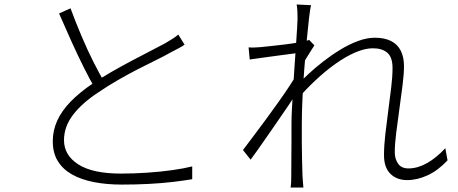

<svg xmlns="http://www.w3.org/2000/svg" viewBox="-20 -804 2040 855"><path d="M802 -605Q789 -596 773.5 -588Q758 -580 739 -570Q713 -555 674 -536Q635 -517 590.5 -494Q546 -471 502 -445.5Q458 -420 420 -394Q346 -346 305.5 -293Q265 -240 265 -180Q265 -113 328.5 -72Q392 -31 519 -31Q576 -31 635.5 -35Q695 -39 748 -46.5Q801 -54 836 -63V-6Q801 0 751 6Q701 12 642.5 15Q584 18 522 18Q455 18 398.5 7Q342 -4 301 -27Q260 -50 237.5 -86.5Q215 -123 215 -175Q215 -223 235 -267Q255 -311 295 -352Q335 -393 393 -432Q433 -459 478.5 -485Q524 -511 568.5 -534.5Q613 -558 651 -577.5Q689 -597 715 -611Q733 -622 747 -630.5Q761 -639 774 -650ZM294 -767Q317 -705 343 -643.5Q369 -582 396 -528.5Q423 -475 446 -436L404 -409Q381 -448 353.5 -503Q326 -558 297.5 -621Q269 -684 243 -744Z M1973 -90Q1931 -45 1884.5 -23.5Q1838 -2 1793 -2Q1747 -2 1718.5 -30Q1690 -58 1690 -113Q1690 -156 1696 -207Q1702 -258 1709 -311.5Q1716 -365 1722 -414Q1728 -463 1728 -501Q1728 -549 1705 -569Q1682 -589 1640 -589Q1605 -589 1562 -570.5Q1519 -552 1473.5 -519.5Q1428 -487 1384 -445.5Q1340 -404 1301 -359L1304 -425Q1323 -446 1352.5 -473.5Q1382 -501 1418.5 -529.5Q1455 -558 1495 -582.5Q1535 -607 1574.5 -621.5Q1614 -636 1649 -636Q1692 -636 1721 -621.5Q1750 -607 1764.5 -578.5Q1779 -550 1779 -510Q1779 -474 1772.5 -423.5Q1766 -373 1758.5 -318.5Q1751 -264 1744.5 -213.5Q1738 -163 1738 -125Q1738 -97 1752.5 -75.5Q1767 -54 1799 -54Q1839 -54 1880.5 -77Q1922 -100 1963 -144ZM1313 -569Q1304 -568 1279.5 -564.5Q1255 -561 1222.5 -557Q1190 -553 1156 -548Q1122 -543 1092 -539L1087 -593Q1100 -592 1113 -592.5Q1126 -593 1139 -594Q1158 -596 1187 -599Q1216 -602 1248.5 -606Q1281 -610 1310 -615Q1339 -620 1357 -626L1380 -602Q1371 -588 1360.5 -571.5Q1350 -555 1339.5 -537.5Q1329 -520 1321 -505L1307 -399Q1289 -371 1263.5 -333Q1238 -295 1209 -253.5Q1180 -212 1151 -170Q1122 -128 1096 -93L1062 -136Q1080 -160 1106.5 -195Q1133 -230 1162.5 -270Q1192 -310 1220 -349.5Q1248 -389 1269 -421Q1290 -453 1300 -471L1305 -537ZM1305 -719Q1305 -733 1304.5 -750.5Q1304 -768 1301 -784L1365 -781Q1361 -765 1356 -722Q1351 -679 1345.5 -620.5Q1340 -562 1335 -496.5Q1330 -431 1327 -367Q1324 -303 1324 -251Q1324 -203 1324 -167.5Q1324 -132 1325 -98Q1326 -64 1327 -20Q1328 -7 1329 6Q1330 19 1331 31H1274Q1276 19 1276.5 6Q1277 -7 1277 -19Q1277 -67 1277.5 -101.5Q1278 -136 1278 -171Q1278 -206 1278 -256Q1278 -279 1280 -318.5Q1282 -358 1285 -407Q1288 -456 1291.5 -506.5Q1295 -557 1298 -602Q1301 -647 1303 -678Q1305 -709 1305 -719Z"/></svg>

Font: Noto Sans JP Thin Light
Style: Regular
Weight: 300
Version: Version 2.004-H2;hotconv 1.0.118;makeotfexe 2.5.65603